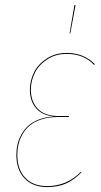

<svg xmlns="http://www.w3.org/2000/svg" viewBox="-20 -739 405 768"><path d="M277.8 -718.8H282.2L261.2 -605.5H258.3ZM168 9.3Q111.3 9.3 78.4 -25.1Q45.4 -59.6 45.4 -119.6Q45.4 -141.1 50 -161.4Q54.7 -181.6 65.9 -201.7Q77.1 -221.7 94 -236.8Q110.8 -252 137.5 -261.7Q164.1 -271.5 197.3 -272.9Q149.9 -276.9 124.8 -305.4Q99.6 -334 99.6 -379.9Q99.6 -417 116.2 -450Q132.8 -482.9 167.2 -505.1Q201.7 -527.3 247.1 -527.3Q315.4 -527.3 359.9 -481.9L356.4 -479.5Q314.9 -523.4 247.1 -523.4Q202.6 -523.4 169.2 -501.7Q135.7 -480 119.6 -448Q103.5 -416 103.5 -379.9Q103.5 -333 131.1 -304Q158.7 -274.9 214.8 -274.9H255.9L255.4 -271H212.4Q175.3 -271 146 -261.5Q116.7 -252 98.9 -236.8Q81.1 -221.7 69.6 -201.2Q58.1 -180.7 53.7 -160.9Q49.3 -141.1 49.3 -119.6Q49.3 -61.5 80.8 -28.1Q112.3 5.4 168 5.4Q248.5 5.4 304.2 -52.7L305.2 -49.3Q277.8 -20.5 245.6 -5.6Q213.4 9.3 168 9.3Z"/></svg>

Font: Fira Sans Compressed Four
Style: Italic
Weight: 100
Width: 3
Italic angle: -8°
Designer: Carrois Corporate & Edenspiekermann AG
Foundry: Carrois Corporate GbR & Edenspiekermann AG
Version: Version 4.203;PS 004.203;hotconv 1.0.88;makeotf.lib2.5.64775